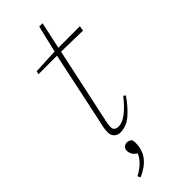

<svg xmlns="http://www.w3.org/2000/svg" viewBox="-272 -641 902 902"><g transform="rotate(-45 178.5 -190.0)"><path d="M108 -99 181 -443 183 -453H60L64 -469L189 -475L221 -609H243L214 -475H357L353 -450L210 -453L134 -99Q131 -85 127.5 -68.5Q124 -52 124 -38Q124 -13 153 -13Q179 -13 209 -36.5Q239 -60 270 -100L280 -92Q249 -47 214.5 -17Q180 13 139 13Q121 13 109 1.5Q97 -10 97 -28Q97 -48 100 -62Q103 -76 108 -99ZM57 229 50 215Q82 197 99.5 179.5Q117 162 127 140Q107 126 103 114Q99 102 99 94Q99 82 107.5 74.5Q116 67 126 67Q143 67 153 79Q154 84 154.5 88.5Q155 93 155 98Q155 144 130 176Q105 208 57 229Z"/></g></svg>

Font: Source Serif Pro ExtraLight
Style: Italic
Weight: 200
Italic angle: -12°
Designer: Frank Grießhammer
Foundry: Adobe Systems Incorporated
Version: Version 3.001;hotconv 1.0.111;makeotfexe 2.5.65597